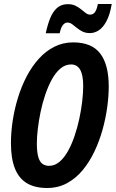

<svg xmlns="http://www.w3.org/2000/svg" viewBox="-20 -939 584 969"><path d="M217.8 9.8Q156.2 9.8 115.7 -14.4Q75.2 -38.6 55.2 -88.9Q35.2 -139.2 35.2 -216.8Q35.2 -272 44.2 -330.6Q53.2 -389.2 70.8 -446.3Q88.4 -503.4 114.7 -553.7Q141.1 -604 176 -642.6Q210.9 -681.2 254.4 -703.1Q297.9 -725.1 349.1 -725.1Q442.9 -725.1 485.8 -668.9Q528.8 -612.8 528.8 -502Q528.8 -454.6 521.2 -398.7Q513.7 -342.8 497.8 -285.4Q481.9 -228 457 -175.3Q432.1 -122.6 397.7 -80.8Q363.3 -39.1 318.4 -14.6Q273.4 9.8 217.8 9.8ZM228 -102.1Q256.3 -102.1 280 -122.1Q303.7 -142.1 322.8 -176Q341.8 -210 356.2 -252.4Q370.6 -294.9 380.4 -340.3Q390.1 -385.7 395 -428.5Q399.9 -471.2 399.9 -504.9Q399.9 -560.5 384.5 -587.2Q369.1 -613.8 338.9 -613.8Q309.6 -613.8 285.2 -593.3Q260.7 -572.8 241.7 -538.1Q222.7 -503.4 208.3 -460.7Q193.8 -418 184.6 -373Q175.3 -328.1 170.7 -287.4Q166 -246.6 166 -215.8Q166 -172.9 172.9 -147.9Q179.7 -123 193.6 -112.5Q207.5 -102.1 228 -102.1ZM210.9 -771Q219.7 -813 232.9 -846.2Q246.1 -879.4 267.6 -898.7Q289.1 -918 322.3 -918Q344.7 -918 361.1 -909.9Q377.4 -901.9 389.6 -891.6Q401.9 -881.3 412.6 -873.3Q423.3 -865.2 435.1 -865.2Q449.2 -865.2 458.5 -876.7Q467.8 -888.2 474.1 -918.9H543.9Q534.7 -864.3 517.3 -832Q500 -799.8 478.5 -785.9Q457 -772 434.1 -772Q412.1 -772 396 -780Q379.9 -788.1 367.4 -798.6Q355 -809.1 343.8 -817.1Q332.5 -825.2 320.3 -825.2Q307.6 -825.2 297.4 -812.5Q287.1 -799.8 281.2 -771Z"/></svg>

Font: Open Sans Condensed
Style: Italic
Weight: 400
Width: 3
Italic angle: -12°
Designer: Monotype Design Team
Foundry: Monotype Imaging Inc.
Version: Version 3.000